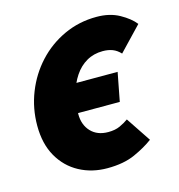

<svg xmlns="http://www.w3.org/2000/svg" viewBox="-84 -587 631 675"><g transform="rotate(-15 231.0 -250.0)"><path d="M226 12Q170 12 124.5 -12.5Q79 -37 52.5 -83.5Q26 -130 26 -196Q26 -259 48.5 -316Q71 -373 111.5 -417Q152 -461 207 -486.5Q262 -512 326 -512Q374 -512 409 -492.5Q444 -473 462 -450L380 -364Q367 -378 351.5 -384Q336 -390 316 -390Q283 -390 257 -375Q231 -360 213 -333Q195 -306 185.5 -271.5Q176 -237 176 -198Q176 -159 199 -134.5Q222 -110 262 -110Q287 -110 304.5 -118Q322 -126 336 -136L396 -46Q368 -25 327 -6.5Q286 12 226 12ZM120 -202 140 -306H348L328 -202Z"/></g></svg>

Font: Source Sans 3 Black
Style: Italic
Weight: 900
Italic angle: -11°
Designer: Paul D. Hunt
Foundry: Adobe
Version: Version 3.052;hotconv 1.1.0;makeotfexe 2.6.0